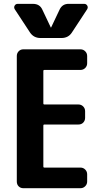

<svg xmlns="http://www.w3.org/2000/svg" viewBox="-20 -990 540 1010"><path d="M422.9 -969.7Q433.6 -969.7 439 -960.4Q444.3 -951.2 438.5 -941.4L358.4 -819.3Q339.8 -790 302.7 -790H193.4Q157.2 -790 137.7 -819.3L57.6 -941.4Q51.8 -951.2 57.1 -960.4Q62.5 -969.7 73.2 -969.7H153.3Q189.5 -969.7 203.1 -938.5L247.1 -845.7Q247.1 -844.7 248 -844.7Q249 -844.7 249 -845.7L293 -938.5Q307.6 -970.7 342.8 -969.7ZM403.3 -730.5Q418 -730.5 428.2 -720.2Q438.5 -710 438.5 -695.3V-657.2Q438.5 -642.6 428.2 -632.3Q418 -622.1 403.3 -622.1H212.9Q208 -622.1 208 -617.2V-445.3Q208 -440.4 212.9 -440.4H392.6Q407.2 -440.4 417.5 -430.2Q427.7 -419.9 427.7 -405.3V-370.1Q427.7 -355.5 418 -345.2Q408.2 -335 392.6 -335H212.9Q208 -335 208 -330.1V-113.3Q208 -108.4 212.9 -108.4H403.3Q418 -108.4 428.2 -98.1Q438.5 -87.9 438.5 -73.2V-35.2Q438.5 -20.5 428.2 -10.3Q418 0 403.3 0H102.5Q87.9 0 78.1 -9.8Q68.4 -19.5 68.4 -35.2V-695.3Q68.4 -710 78.1 -720.2Q87.9 -730.5 102.5 -730.5Z"/></svg>

Font: Rounded-L Mgen+ 1mn bold
Style: Bold
Weight: 700
Designer: [Source Han Sans]
Ryoko NISHIZUKA  (kana & ideographs); Paul D. Hunt (Latin, Greek & Cyrillic); Wenlong ZHANG  (bopomofo
Version: Version 1.059.20150602